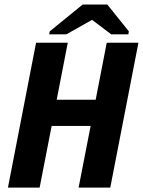

<svg xmlns="http://www.w3.org/2000/svg" viewBox="-20 -853 649 873"><path d="M337.4 0 392.1 -280.3H214.8L160.2 0H16.1L144 -658.7H288.1L237.8 -399.4H415L465.3 -658.7H609.4L481.4 0ZM565.9 -710.4 563.5 -696.8H485.8L399.4 -762.2H397.5L281.7 -696.8H203.6L206.1 -710.4L356 -832.5H467.8Z"/></svg>

Font: Liberation Mono
Style: Bold Italic
Weight: 700
Italic angle: -12°
Monospace: yes
Designer: Steve Matteson
Foundry: Ascender Corporation
Version: Version 2.1.5